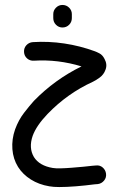

<svg xmlns="http://www.w3.org/2000/svg" viewBox="-20 -538 509 775"><path d="M232 -427Q217 -427 206 -438Q195 -449 195 -465V-481Q195 -496 206 -507Q217 -518 232 -518Q248 -518 259 -507Q270 -496 270 -481V-465Q270 -449 259 -438Q248 -427 232 -427ZM219 217Q196 217 179 214Q137 207 104.5 186.5Q72 166 53 136Q33 104 30 64Q27 24 41 -16Q55 -54 77 -82.5Q99 -111 117 -131Q201 -217 309 -270Q214 -299 117 -293Q101 -292 89.5 -302Q78 -312 77 -328Q76 -344 86.5 -355.5Q97 -367 113 -368Q176 -372 239.5 -362.5Q303 -353 363 -331Q369 -329 381.5 -322.5Q394 -316 402 -300Q414 -278 406 -257Q399 -237 382.5 -225Q366 -213 355 -208Q252 -161 172 -78Q127 -31 112 10Q95 59 117 96Q139 131 193 140Q204 142 225 141.5Q246 141 270 139Q294 137 316.5 135Q339 133 354 131L367 130Q383 128 394.5 138Q406 148 408 163Q410 179 400 191Q390 203 375 205L362 206Q324 211 286.5 214Q249 217 219 217Z"/></svg>

Font: Dongol
Style: Regular
Weight: 400
Designer: Abdo Mohamed and Ibrahim Hamdi
Foundry: Protype Foundry
Version: Version 1.000;hotconv 1.0.109;makeotfexe 2.5.65596